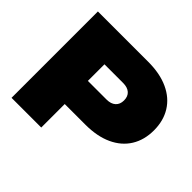

<svg xmlns="http://www.w3.org/2000/svg" viewBox="-171 -964 1179 1179"><g transform="rotate(45 418.5 -375.0)"><path d="M497 -750Q599 -750 671.5 -716.5Q744 -683 782 -621.5Q820 -560 820 -477Q820 -394 782 -332.5Q744 -271 671.5 -237.5Q599 -204 497 -204H318V0H60V-750ZM318 -405H480Q518 -405 539 -424Q560 -443 560 -477Q560 -512 539 -530.5Q518 -549 480 -549H318Z"/></g></svg>

Font: Bounded
Style: Regular
Weight: 900
Designer: Vlad Churkin
Version: Version 1.0